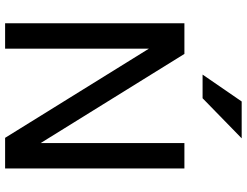

<svg xmlns="http://www.w3.org/2000/svg" viewBox="-130 -860 990 771"><g transform="rotate(90 365.5 -475.0)"><path d="M74 0V-720H197L579 -104L555 -99V-720H657V0H534L152 -616L176 -621V0ZM375 -793H280L388 -950H536Z"/></g></svg>

Font: Instrument Sans Medium
Style: Regular
Weight: 500
Designer: Rodrigo Fuenzalida
Foundry: fragTYPE
Version: Version 1.000;gftools[0.9.28]